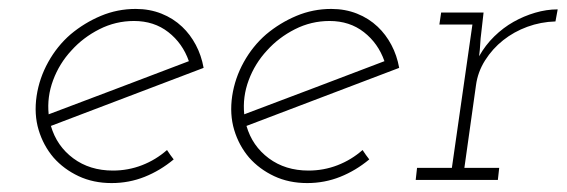

<svg xmlns="http://www.w3.org/2000/svg" viewBox="-20 -403 1269 430"><path d="M280 -356Q325 -356 357 -331Q389 -306 403 -266Q324 -236 246.5 -206.5Q169 -177 89 -147Q85 -186 99 -223.5Q113 -261 140 -290Q166 -319 202.5 -337.5Q239 -356 280 -356ZM436 -251Q431 -279 418.5 -302.5Q406 -326 388 -343Q368 -362 341.5 -372.5Q315 -383 284 -383Q243 -383 206 -367.5Q169 -352 138 -326Q108 -300 88 -264Q68 -228 62 -188Q56 -147 66.5 -112Q77 -77 100 -50Q123 -24 156 -8.5Q189 7 230 7Q269 7 304 -7Q339 -21 369 -46Q365 -51 361.5 -56Q358 -61 354 -67Q329 -45 298 -33Q267 -21 233 -21Q181 -21 144 -48.5Q107 -76 94 -121Q180 -154 265 -186Q350 -218 436 -251Z M718 -356Q763 -356 795 -331Q827 -306 841 -266Q762 -236 684.5 -206.5Q607 -177 527 -147Q523 -186 537 -223.5Q551 -261 578 -290Q604 -319 640.5 -337.5Q677 -356 718 -356ZM874 -251Q869 -279 856.5 -302.5Q844 -326 826 -343Q806 -362 779.5 -372.5Q753 -383 722 -383Q681 -383 644 -367.5Q607 -352 576 -326Q546 -300 526 -264Q506 -228 500 -188Q494 -147 504.5 -112Q515 -77 538 -50Q561 -24 594 -8.5Q627 7 668 7Q707 7 742 -7Q777 -21 807 -46Q803 -51 799.5 -56Q796 -61 792 -67Q767 -45 736 -33Q705 -21 671 -21Q619 -21 582 -48.5Q545 -76 532 -121Q618 -154 703 -186Q788 -218 874 -251Z M914 -27 911 0H1095L1098 -27H1020L1046 -212Q1050 -242 1066.5 -268Q1083 -294 1107 -313Q1131 -332 1161 -343Q1191 -354 1224 -355L1229 -382Q1204 -382 1178.5 -374.5Q1153 -367 1130 -354Q1107 -341 1087 -321.5Q1067 -302 1053 -277Q1055 -293 1055.5 -304.5Q1056 -316 1058 -331L1063 -375H968L964 -348H1038L992 -27Z"/></svg>

Font: Josefin Slab Thin Light
Style: Italic
Weight: 300
Italic angle: -12°
Version: Version 2.000